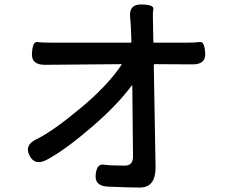

<svg xmlns="http://www.w3.org/2000/svg" viewBox="-20 -804 1040 859"><path d="M606 35Q575 35 544 34L464 31Q403 29 408 -22Q413 -72 443 -67.5Q473 -63 538 -63Q575 -63 575 -103L572 -420Q572 -425 569 -421Q504 -333 391 -236Q270 -132 189 -89Q136 -61 112 -108Q88 -155 143 -181Q217 -217 345 -324Q462 -422 523 -513Q526 -517 521 -517L181 -514Q119 -514 123 -566Q126 -619 147 -616Q168 -613 219 -613H563Q568 -613 568 -618L566 -671Q565 -700 562 -729Q557 -785 613 -784Q669 -783 666 -763.5Q663 -744 664 -731Q665 -700 665 -669L666 -618Q666 -613 671 -613H809Q853 -613 874 -616Q895 -619 898 -567Q902 -515 840 -516L673 -517Q668 -517 668 -512L676 -55Q676 35 606 35Z"/></svg>

Font: Resource Han Rounded TW Medium
Style: Regular
Weight: 500
Designer: Cyano Hao (round all glyphs); Ryoko NISHIZUKA 西塚涼子 (kana, bopomofo & ideographs); Paul D. Hunt (Latin, Greek & Cyrillic)
Foundry: Cyano Hao
Version: 0.990